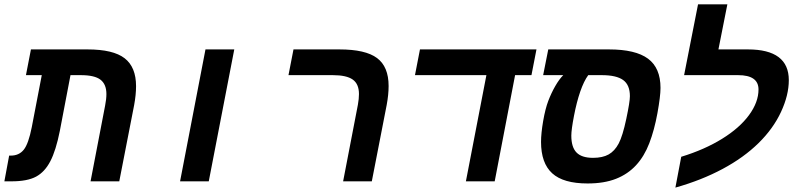

<svg xmlns="http://www.w3.org/2000/svg" viewBox="-43 -833 3664 882"><path d="M148.9 -487.8H76.2L99.1 -606H358.9Q477.1 -606 529.5 -565.4Q582 -524.9 582 -437Q582 -397.9 573.2 -350.1L504.9 0H373L439.9 -348.1Q445.8 -377.9 445.8 -400.9Q445.8 -445.8 418.7 -466.8Q391.6 -487.8 328.1 -487.8H280.8L231.9 -231.9Q213.9 -141.6 188.2 -92.3Q162.6 -43 122.6 -21.5Q82.5 0 9.8 0H-22.9L-1 -118.2H6.8Q44.4 -118.2 66.2 -145.3Q87.9 -172.4 103 -249Z M900.9 -606H1033.2L916 0H784.2Z M1665 0H1533.2L1601.1 -352.1Q1606 -379.4 1606 -400.9Q1606 -447.3 1577.4 -467.5Q1548.8 -487.8 1485.4 -487.8H1282.2L1305.2 -606H1516.1Q1636.2 -606 1689.2 -566.2Q1742.2 -526.4 1742.2 -438Q1742.2 -398.4 1733.4 -351.1Z M2229.5 0H2097.2L2191.4 -487.8H1863.3L1886.2 -606H2421.4L2398.4 -487.8H2323.2Z M2544.4 -487.8H2452.1L2475.6 -606H2754.4Q2876.5 -606 2933.8 -563.5Q2991.2 -521 2991.2 -429.2Q2991.2 -391.1 2977.1 -313.2Q2962.9 -235.4 2939.7 -175Q2916.5 -114.7 2878.9 -74Q2841.3 -33.2 2786.9 -11.7Q2732.4 9.8 2656.2 9.8Q2544.9 9.8 2493.7 -36.9Q2442.4 -83.5 2442.4 -181.2Q2442.4 -220.2 2452.1 -276.9Q2461.9 -333.5 2475.8 -369.9Q2489.7 -406.2 2507.8 -437.7Q2525.9 -469.2 2544.4 -487.8ZM2659.2 -487.8Q2639.2 -460.4 2622.6 -412.6Q2606 -364.7 2593.8 -301Q2581.5 -237.3 2581.5 -210Q2581.5 -156.7 2605.5 -132.3Q2629.4 -107.9 2681.2 -107.9Q2725.1 -107.9 2752.9 -123.5Q2780.8 -139.2 2799.1 -173.8Q2817.4 -208.5 2834 -286.9Q2850.6 -365.2 2850.6 -391.1Q2850.6 -442.9 2819.6 -465.3Q2788.6 -487.8 2721.2 -487.8Z M3441.4 -421.9Q3441.4 -487.8 3347.7 -487.8H3099.6L3163.6 -813H3298.3L3257.3 -606H3392.6Q3580.6 -606 3580.6 -464.8Q3580.6 -396 3544.9 -319.1Q3509.3 -242.2 3441.4 -175.5Q3373.5 -108.9 3276.4 -56.9Q3179.2 -4.9 3059.6 28.8L3086.4 -112.8Q3193.4 -145.5 3273.9 -195.3Q3354.5 -245.1 3397.9 -304.4Q3441.4 -363.8 3441.4 -421.9Z"/></svg>

Font: Liberation Mono
Style: Bold Italic
Weight: 700
Italic angle: -12°
Monospace: yes
Designer: Steve Matteson
Foundry: Ascender Corporation
Version: Version 2.1.5